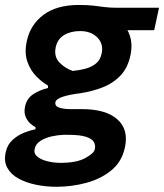

<svg xmlns="http://www.w3.org/2000/svg" viewBox="-43 -530 645 754"><path d="M179 203.5Q137.5 203.5 98.5 195.5Q59.5 187.5 29.8 171.2Q0 155 -14.2 129.2Q-28.5 103.5 -20.5 67.5Q-14 37.5 6.8 19Q27.5 0.5 52.5 -9.2Q77.5 -19 96.5 -22.5V-30.5Q87.5 -35 76 -45Q64.5 -55 57.5 -71.8Q50.5 -88.5 55.5 -112.5Q62.5 -144 88.2 -160.5Q114 -177 145.5 -184.5V-194Q122.5 -207 99.5 -230.2Q76.5 -253.5 64.5 -287.8Q52.5 -322 62 -367.5Q75.5 -432.5 127.5 -471.5Q179.5 -510.5 266 -510.5Q301 -510.5 324 -507.8Q347 -505 368.2 -502.2Q389.5 -499.5 419 -499.5H581.5L562.5 -411.5H457.5Q480 -370.5 470.5 -319Q460.5 -265.5 431 -234.2Q401.5 -203 360.2 -187Q319 -171 273.5 -164Q228.5 -158.5 202.8 -149.8Q177 -141 174.5 -128.5Q172 -113 190 -107.2Q208 -101.5 233.5 -101.5H278Q373 -101.5 418 -61.2Q463 -21 447.5 49Q436 104.5 394.8 138.5Q353.5 172.5 296.2 188Q239 203.5 179 203.5ZM242.5 -251.5Q267 -253.5 291 -259.8Q315 -266 332.8 -279.8Q350.5 -293.5 356 -319Q364.5 -356.5 339.8 -382.2Q315 -408 271.5 -408Q234.5 -408 208.2 -392Q182 -376 175.5 -343Q168.5 -306.5 191.2 -283.8Q214 -261 242.5 -251.5ZM194.5 109.5Q257.5 109.5 291.5 91Q325.5 72.5 329 57Q333 42.5 326.5 29.2Q320 16 296.5 7.8Q273 -0.5 226 -0.5H206.5Q185 0 160.2 5.5Q135.5 11 116.2 23Q97 35 93 55.5Q89 73 103.5 85Q118 97 142.8 103.2Q167.5 109.5 194.5 109.5Z"/></svg>

Font: Commissioner SemiBold
Style: Italic
Weight: 600
Italic angle: -12°
Designer: Kostas Bartsokas
Foundry: Kostas Bartsokas
Version: Version 1.000; ttfautohint (v1.8.3)